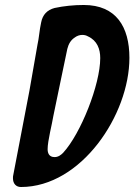

<svg xmlns="http://www.w3.org/2000/svg" viewBox="-20 -745 539 770"><path d="M64 5C306 5 499 -285 499 -513C499 -637 446 -725 316 -725C277 -725 236 -721 199 -713C169 -705 151 -686 145 -655C138 -624 137 -595 130 -564C119 -503 109 -442 98 -381C77 -268 54 -155 33 -42C32 -39 32 -35 32 -30C32 -9 44 5 64 5ZM199 -115C176 -115 171 -132 171 -147C171 -180 189 -248 194 -280C203 -325 213 -370 222 -415L250 -549C255 -569 264 -584 279 -594C288 -601 299 -605 310 -605C319 -605 326 -603 333 -599C370 -582 382 -548 382 -512C382 -406 304 -209 233 -132C225 -124 214 -115 199 -115Z"/></svg>

Font: Bangerz
Style: Regular
Weight: 400
Designer: vernon adams
Foundry: Vernon Adams
Version: Version 2.10;December 28, 2023;FontCreator 13.0.0.2683 64-bi